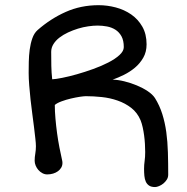

<svg xmlns="http://www.w3.org/2000/svg" viewBox="-20 -695 730 749"><path d="M115.2 -67.9Q115.2 -82 117.7 -95.7Q120.1 -109.4 120.1 -124.5Q120.1 -135.3 117.9 -154.5Q115.7 -173.8 112.8 -198.2Q109.9 -222.7 106 -250.7Q102.1 -278.8 99.1 -306.9Q96.2 -335 94 -361.8Q91.8 -388.7 91.8 -410.6Q91.8 -429.7 92.3 -453.9Q92.8 -478 95.9 -501.7Q99.1 -525.4 106.2 -545.7Q113.3 -565.9 126.5 -577.6Q177.2 -622.1 236.3 -648.4Q295.4 -674.8 364.7 -674.8Q398.4 -674.8 431.6 -666Q464.8 -657.2 491.7 -638.7Q518.6 -620.1 535.2 -591.1Q551.8 -562 551.8 -522Q551.8 -492.2 538.8 -469.7Q525.9 -447.3 506.3 -430.9Q486.8 -414.6 463.6 -403.1Q440.4 -391.6 419.4 -384.3Q440.4 -383.8 465.3 -377.7Q490.2 -371.6 513.7 -361.8Q537.1 -352.1 556.2 -339.4Q575.2 -326.7 584.5 -312.5Q602.5 -283.7 613 -250.5Q623.5 -217.3 628.7 -179.7Q633.8 -142.1 635 -100.6Q636.2 -59.1 636.2 -13.7Q636.2 -2.9 630.6 5.9Q625 14.6 617.2 21Q609.4 27.3 600.3 31Q591.3 34.7 585 34.7Q570.3 34.7 561.8 29.1Q553.2 23.4 548.8 13.7Q544.4 3.9 543.2 -9Q542 -22 542 -36.6Q542 -51.8 544.2 -67.1Q546.4 -82.5 546.4 -102.1Q546.4 -116.7 545.4 -133.5Q544.4 -150.4 542.2 -166.7Q540 -183.1 536.6 -198.5Q533.2 -213.9 528.3 -226.1Q515.6 -255.9 491.9 -274.2Q468.3 -292.5 438.7 -302.7Q409.2 -313 377 -316.4Q344.7 -319.8 314.9 -319.8Q307.6 -319.8 291.3 -317.4Q274.9 -314.9 256.3 -310.5Q237.8 -306.2 220.5 -299.8Q203.1 -293.5 193.8 -285.6Q193.8 -260.7 196.3 -232.7Q198.7 -204.6 202.6 -175.8Q206.5 -147 211.9 -119.4Q217.3 -91.8 222.7 -67.9Q223.1 -65.4 223.4 -63.5Q223.6 -61.5 223.6 -59.1Q223.6 -49.3 218.8 -41Q213.9 -32.7 205.8 -26.9Q197.8 -21 187 -17.8Q176.3 -14.6 164.1 -14.6Q154.3 -14.6 145.3 -19.5Q136.2 -24.4 129.6 -32Q123 -39.6 119.1 -49.1Q115.2 -58.6 115.2 -67.9ZM183.6 -385.7Q197.3 -386.2 223.1 -391.4Q249 -396.5 280 -405.3Q311 -414.1 343.5 -425.8Q376 -437.5 402.6 -451.2Q429.2 -464.8 446 -480.2Q462.9 -495.6 462.9 -511.2Q462.9 -537.1 453.9 -553.5Q444.8 -569.8 430.2 -579.1Q415.5 -588.4 397.2 -591.8Q378.9 -595.2 360.8 -595.2Q344.2 -595.2 324.2 -592.3Q304.2 -589.4 284.2 -583.3Q264.2 -577.1 245.4 -568.4Q226.6 -559.6 211.9 -548.3Q197.3 -537.1 188.5 -522.9Q179.7 -508.8 179.7 -492.7Q179.7 -463.9 180.2 -438Q180.7 -412.1 183.6 -385.7Z"/></svg>

Font: Short Stack
Style: Regular
Weight: 400
Designer: James Grieshaber
Foundry: James Grieshaber
Version: Version 1.002